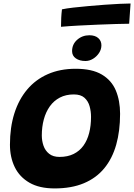

<svg xmlns="http://www.w3.org/2000/svg" viewBox="-20 -1054 768 1100"><path d="M293 25.5Q205.5 25.5 148.8 -7.2Q92 -40 64.5 -96.5Q37 -153 37 -225Q37 -324 62.2 -404Q87.5 -484 135.8 -541.2Q184 -598.5 254 -629.2Q324 -660 413.5 -660Q507.5 -660 563.2 -627Q619 -594 643.5 -535.8Q668 -477.5 668 -402Q668 -304 645.8 -225Q623.5 -146 577.5 -90Q531.5 -34 460.5 -4.2Q389.5 25.5 293 25.5ZM321 -155Q367.5 -155 401.5 -171.8Q435.5 -188.5 457.8 -219.2Q480 -250 490.8 -292Q501.5 -334 501.5 -384.5Q501.5 -416.5 493.2 -445.8Q485 -475 463.8 -494Q442.5 -513 403 -513Q357.5 -513 323 -495Q288.5 -477 265.5 -444.8Q242.5 -412.5 231 -369.8Q219.5 -327 219.5 -277.5Q219.5 -247.5 229.2 -219.2Q239 -191 261.5 -173Q284 -155 321 -155ZM492 -852Q524.5 -852 542.8 -836Q561 -820 561 -794.5Q561 -771.5 547.8 -751Q534.5 -730.5 513.5 -717.5Q492.5 -704.5 470 -704.5Q436 -704.5 414.5 -719.5Q393 -734.5 393 -761Q393 -800.5 422.2 -826.2Q451.5 -852 492 -852ZM720 -918Q692.5 -918 645.5 -916.5Q598.5 -915 542.2 -912.8Q486 -910.5 430 -907.5Q374 -904.5 329.5 -900.5Q329.5 -927 330.8 -951.5Q332 -976 335 -1000.5Q360.5 -1006 400.2 -1010.5Q440 -1015 486.8 -1019.2Q533.5 -1023.5 579.8 -1026.8Q626 -1030 665 -1032Q704 -1034 728 -1034Z"/></svg>

Font: Grandstander Thin ExtraBold
Style: Italic
Weight: 800
Italic angle: -15°
Version: Version 1.200